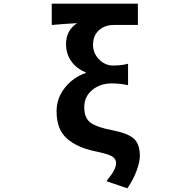

<svg xmlns="http://www.w3.org/2000/svg" viewBox="-20 -818 1040 1049"><path d="M675.8 210.9 561.5 171.9Q583 144.5 591.8 131.8Q600.6 119.1 607.4 103Q614.3 86.9 614.3 73.2Q614.3 48.8 590.8 35.6Q567.4 22.5 501 8.8Q401.4 -11.7 345.2 -61.5Q289.1 -111.3 289.1 -210Q289.1 -282.2 335 -339.4Q380.9 -396.5 448.2 -418.9V-422.9Q397.5 -443.4 369.1 -483.9Q340.8 -524.4 340.8 -577.1Q340.8 -652.3 401.4 -691.4Q341.8 -688.5 262.7 -681.6V-797.9H733.4V-681.6H601.6Q551.8 -681.6 520 -652.3Q488.3 -623 488.3 -573.2Q488.3 -527.3 521 -493.7Q553.7 -460 598.6 -460Q643.6 -460 679.7 -469.7V-352.5Q637.7 -362.3 589.8 -362.3Q527.3 -362.3 483.9 -326.2Q440.4 -290 440.4 -232.4Q440.4 -171.9 475.6 -147Q510.7 -122.1 594.7 -106.4Q681.6 -88.9 712.9 -59.1Q744.1 -29.3 744.1 34.2Q744.1 65.4 726.6 113.8Q709 162.1 675.8 210.9Z"/></svg>

Font: GenEi Gothic M Regular
Style: Bold
Weight: 700
Designer: o_tamon (Modified); [Source Han Sans]
Ryoko NISHIZUKA  (kana & ideographs); Paul D. Hunt (Latin, Greek & Cyrillic); Wenl
Version: Version 1.1a;Original Version 1.004